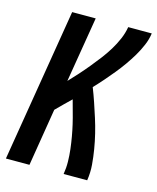

<svg xmlns="http://www.w3.org/2000/svg" viewBox="-111 -812 728 890"><g transform="rotate(15 253.0 -367.5)"><path d="M3 0 124 -735H237L185 -421Q207 -444 228.5 -468Q250 -492 270.5 -517Q291 -542 310.5 -567.5Q330 -593 346.5 -620Q363 -647 375.5 -676Q388 -705 393 -735H506Q502 -706 490 -677.5Q478 -649 462 -622Q446 -595 428 -569.5Q410 -544 389.5 -519Q369 -494 348.5 -470.5Q328 -447 306 -424Q319 -391 330.5 -357Q342 -323 353 -288.5Q364 -254 372.5 -219Q381 -184 387 -148Q393 -112 396 -75Q399 -38 393 0H280Q285 -30 284.5 -60Q284 -90 280.5 -119.5Q277 -149 272 -177.5Q267 -206 260.5 -234Q254 -262 246 -290Q238 -318 231 -345Q213 -328 195.5 -310.5Q178 -293 161 -276L116 0Z"/></g></svg>

Font: Iosevka Term Curly
Style: Bold Italic
Weight: 700
Italic angle: -9°
Designer: Belleve Invis
Foundry: Belleve Invis
Version: Version 32.3.0